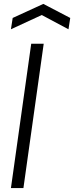

<svg xmlns="http://www.w3.org/2000/svg" viewBox="-20 -964 380 984"><path d="M140 -740H204L100 0H36ZM45 -872 202 -944 340 -872 331 -814 194 -887 36 -814Z"/></svg>

Font: Plata Sans Light
Style: Italic
Weight: 300
Italic angle: -8°
Designer: Pablo Impallari, Andres Torresi, & Cristiano Sobral
Foundry: Pablo Impallari, Andres Torresi, & Cristiano Sobral
Version: Version 1.00;December 28, 2019;FontCreator 12.0.0.2547 64-bi